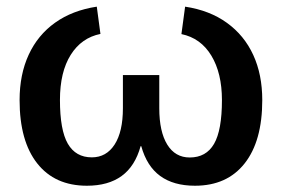

<svg xmlns="http://www.w3.org/2000/svg" viewBox="-20 -559 863 588"><path d="M467.8 -227.5Q467.8 -155.8 492.2 -116.2Q516.6 -76.7 561 -76.7Q611.3 -76.7 635.5 -118.4Q659.7 -160.2 659.7 -252.4Q659.7 -335 627.2 -388.7Q594.7 -442.4 535.6 -454.6L546.9 -538.6Q622.1 -527.3 675 -489Q728 -450.7 755.6 -390.6Q783.2 -330.6 783.2 -252.4Q783.2 -127 729.2 -58.6Q675.3 9.8 577.1 9.8Q511.7 9.8 470.7 -20Q429.7 -49.8 412.6 -111.3H410.6Q393.6 -49.8 352.5 -20Q311.5 9.8 246.1 9.8Q147.9 9.8 94 -58.6Q40 -127 40 -252.4Q40 -331.1 67.9 -391.4Q95.7 -451.7 148.7 -489.5Q201.7 -527.3 276.4 -538.6L287.6 -455.1Q229.5 -443.4 196.5 -390.9Q163.6 -338.4 163.6 -252.9Q163.6 -160.6 187.7 -118.9Q211.9 -77.1 261.2 -77.1Q305.7 -77.1 331.1 -116.5Q356.4 -155.8 356.4 -227.5V-329.1H467.8Z"/></svg>

Font: Arimo SemiBold
Style: Regular
Weight: 600
Designer: Steve Matteson
Foundry: Monotype Imaging Inc.
Version: Version 1.33